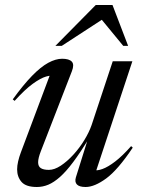

<svg xmlns="http://www.w3.org/2000/svg" viewBox="-20 -738 563 768"><path d="M283.5 -28.5 332.5 -185H336.5Q301 -127.5 272.8 -89.8Q244.5 -52 220 -30.2Q195.5 -8.5 173.2 0.8Q151 10 127.5 10Q84 10 66.2 -10.2Q48.5 -30.5 48.5 -60.5Q48.5 -75 52.5 -92.5Q56.5 -110 63.5 -128.5L184.5 -451L197 -433.5Q186 -438 164.2 -431.8Q142.5 -425.5 111 -402.8Q79.5 -380 38.5 -334.5L31 -340.5Q73 -398.5 108 -434.5Q143 -470.5 173 -486.8Q203 -503 228.5 -503Q256.5 -503 267.2 -491.5Q278 -480 267.5 -453L143.5 -133.5Q138 -119.5 135.2 -108.2Q132.5 -97 132.5 -89Q132.5 -72.5 143.2 -65.5Q154 -58.5 175.5 -58.5Q197.5 -58.5 223 -75.2Q248.5 -92 273.2 -119Q298 -146 317.2 -177.5Q336.5 -209 346.5 -238L431 -493H509.5L360.5 -42.5L353.5 -58Q367.5 -54 389.8 -62Q412 -70 441 -92.2Q470 -114.5 504.5 -153.5L511 -147.5Q451.5 -58.5 404.8 -24.2Q358 10 322.5 10Q297.5 10 287.8 0Q278 -10 283.5 -28.5ZM201.5 -554.5 363 -718H430L492.5 -554.5H473L375.5 -673H409L227 -554.5Z"/></svg>

Font: Newsreader 60pt
Style: Italic
Weight: 400
Italic angle: -17°
Designer: Hugues Gentile
Foundry: Production Type
Version: Version 1.003